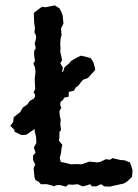

<svg xmlns="http://www.w3.org/2000/svg" viewBox="-20 -689 513 714"><path d="M63 -187 57 -188 33 -200 34 -206 18 -221 29 -235 31 -253 56 -273 61 -283 66 -290 82 -301 90 -313 110 -325V-338L119 -344L130 -352L148 -362L151 -375L162 -389L177 -399L190 -410L200 -418L215 -423L220 -439L237 -453L244 -462L266 -475L281 -482L295 -479L303 -477L317 -473L327 -458L333 -437L334 -429L307 -399L290 -393L282 -385L273 -372L262 -364L255 -352L236 -347L235 -329L219 -326L214 -317L201 -307L192 -297L169 -282L166 -274L147 -266L148 -250L134 -240L121 -227L117 -222L108 -209L78 -188ZM206 -87 224 -83 244 -78 266 -79 283 -78 295 -82 312 -88 323 -87 342 -85 353 -87 374 -97 389 -95 398 -101 428 -94 443 -93 463 -85 467 -75 473 -56 471 -31 454 -15 443 -8 438 -6 396 3 391 5 367 4 356 -4 338 4H322L315 -4L301 1L287 4L269 -4L250 -2L234 -3L226 5L202 -1L187 0L184 4L155 -4H132L123 -14L112 -19L108 -31L105 -64L111 -77L103 -94V-111L112 -121L106 -141L115 -157V-164L114 -181L110 -196L108 -212L109 -233L118 -244L117 -262L114 -276L111 -290L118 -299L106 -323L114 -335L105 -344L111 -359L110 -376L109 -394L111 -412L112 -423L110 -439L104 -452L110 -463L107 -483V-499L113 -510L109 -528L114 -545V-556L108 -569L110 -583L107 -606L106 -630V-641L125 -656L137 -664L149 -662L184 -669L201 -658L208 -645L213 -632L216 -602L207 -583L208 -568L209 -560L205 -543L204 -523L205 -509L204 -497L207 -484L211 -465L204 -454L214 -438L210 -419L204 -409L203 -393L202 -378L209 -364L199 -349L209 -329L205 -313L204 -297L208 -289L201 -275L203 -254L206 -244L204 -229L207 -206L201 -198V-180L199 -166L212 -150L209 -139L207 -120L202 -101Z"/></svg>

Font: Winky Rough
Style: Regular
Weight: 400
Designer: Simon Atzbach
Foundry: typofactur
Version: Version 1.206